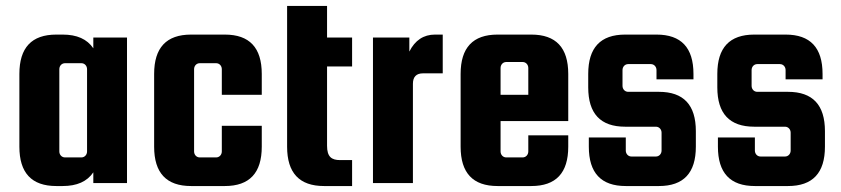

<svg xmlns="http://www.w3.org/2000/svg" viewBox="-20 -614 2821 644"><path d="M293 -452C272 -483 238 -498 190 -498H169C86 -498 45 -454 45 -366V-122C45 -34 86 10 169 10H190C238 10 272 -5 293 -36V0H406V-488H293ZM272 -106C272 -95 264 -86 253 -86H198C187 -86 179 -95 179 -106V-382C179 -393 187 -402 198 -402H253C264 -402 272 -393 272 -382Z M858 -366C858 -454 817 -498 734 -498H621C538 -498 497 -454 497 -366V-122C497 -34 538 10 621 10H734C817 10 858 -34 858 -122V-192H724V-106C724 -95 716 -86 705 -86H650C639 -86 631 -95 631 -106V-382C631 -393 639 -402 650 -402H705C716 -402 724 -393 724 -382V-296H858Z M1121 -77C1092 -77 1077 -88 1077 -125V-391H1161V-488H1077V-594H943V-122C943 -34 984 10 1067 10H1161V-77Z M1439 -498C1401 -498 1372 -479 1353 -441V-488H1231V0H1365V-333C1365 -356 1376 -368 1399 -368H1465V-498Z M1649 -498C1566 -498 1525 -454 1525 -366V-122C1525 -34 1566 10 1649 10H1762C1845 10 1886 -34 1886 -122V-160H1752V-106C1752 -95 1744 -86 1733 -86H1678C1667 -86 1659 -95 1659 -106V-208H1886V-366C1886 -454 1845 -498 1762 -498ZM1659 -386C1659 -397 1667 -406 1678 -406H1733C1744 -406 1752 -397 1752 -386V-296H1659Z M2087 -306C2076 -306 2068 -315 2068 -326V-379C2068 -390 2076 -399 2087 -399H2163C2174 -399 2182 -390 2182 -379V-348H2306V-366C2306 -454 2265 -498 2182 -498H2077C1994 -498 1953 -454 1953 -366V-321C1953 -233 1994 -189 2077 -189H2180C2191 -189 2199 -180 2199 -169V-109C2199 -98 2191 -89 2180 -89H2098C2087 -89 2079 -98 2079 -109V-153H1955V-122C1955 -34 1996 10 2079 10H2190C2273 10 2314 -34 2314 -122V-174C2314 -262 2273 -306 2190 -306Z M2520 -306C2509 -306 2501 -315 2501 -326V-379C2501 -390 2509 -399 2520 -399H2596C2607 -399 2615 -390 2615 -379V-348H2739V-366C2739 -454 2698 -498 2615 -498H2510C2427 -498 2386 -454 2386 -366V-321C2386 -233 2427 -189 2510 -189H2613C2624 -189 2632 -180 2632 -169V-109C2632 -98 2624 -89 2613 -89H2531C2520 -89 2512 -98 2512 -109V-153H2388V-122C2388 -34 2429 10 2512 10H2623C2706 10 2747 -34 2747 -122V-174C2747 -262 2706 -306 2623 -306Z"/></svg>

Font: sklik
Style: Regular
Weight: 400
Designer: Joe Prince
Foundry: Joe Prince
Version: Version 1.001